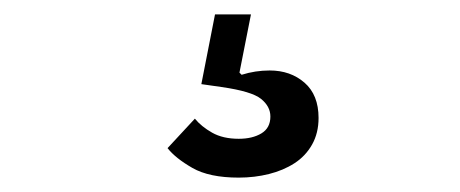

<svg xmlns="http://www.w3.org/2000/svg" viewBox="-20 -40 640 267"><path d="M312 207Q271 207 247.5 193.5Q224 180 213 166L251 125Q260 136 275 144.5Q290 153 312 153Q331 153 343.5 145.5Q356 138 356 122Q356 108 343 97.5Q330 87 288 81L260 77L279 -20H329L313 61L316 64Q335 58 355 58Q384 58 403.5 75Q423 92 423 124Q423 145 414 161Q405 177 389.5 187Q374 197 354 202Q334 207 312 207Z"/></svg>

Font: Aneliza
Style: Regular
Weight: 400
Designer: Mike Abbink, Paul van der Laan, Pieter van Rosmalen
Foundry: Bold Monday
Version: Version 3.001;September 8, 2019;FontCreator 11.5.0.2425 64-b